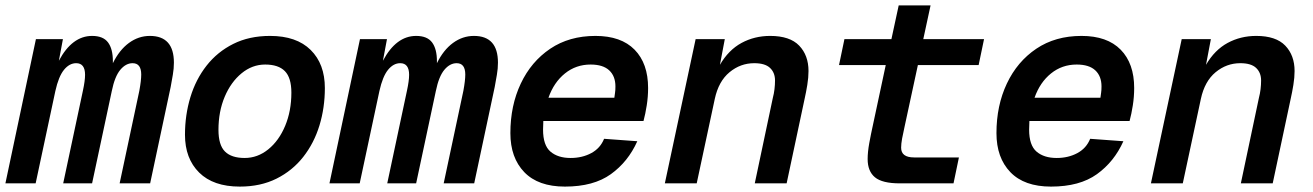

<svg xmlns="http://www.w3.org/2000/svg" viewBox="-44 -679 4864 711"><path d="M-24 0 89 -534H189L174 -454Q223 -546 297 -546Q338 -546 356 -522Q374 -498 374 -452Q374 -449 374 -445Q398 -494 433.5 -520Q469 -546 511 -546Q600 -546 600 -447Q600 -425 596 -402Q592 -379 588 -357L512 0H399L472 -343Q479 -381 479 -403Q479 -445 447 -445Q422 -445 401.5 -420.5Q381 -396 370 -342L297 0H190L263 -343Q271 -380 271 -402Q271 -445 238 -445Q213 -445 193 -420.5Q173 -396 161 -342L88 0Z M844 12Q746 12 693.5 -40Q641 -92 641 -180Q641 -253 661 -319Q681 -385 721 -436Q761 -487 820 -516.5Q879 -546 956 -546Q1054 -546 1106.5 -494Q1159 -442 1159 -353Q1159 -280 1139 -214.5Q1119 -149 1079 -98Q1039 -47 980 -17.5Q921 12 844 12ZM862 -94Q910 -94 949.5 -126Q989 -158 1012 -213Q1035 -268 1035 -336Q1035 -391 1011 -415.5Q987 -440 938 -440Q890 -440 850.5 -407.5Q811 -375 788 -320.5Q765 -266 765 -198Q765 -142 789 -118Q813 -94 862 -94Z M1176 0 1289 -534H1389L1374 -454Q1423 -546 1497 -546Q1538 -546 1556 -522Q1574 -498 1574 -452Q1574 -449 1574 -445Q1598 -494 1633.5 -520Q1669 -546 1711 -546Q1800 -546 1800 -447Q1800 -425 1796 -402Q1792 -379 1788 -357L1712 0H1599L1672 -343Q1679 -381 1679 -403Q1679 -445 1647 -445Q1622 -445 1601.5 -420.5Q1581 -396 1570 -342L1497 0H1390L1463 -343Q1471 -380 1471 -402Q1471 -445 1438 -445Q1413 -445 1393 -420.5Q1373 -396 1361 -342L1288 0Z M2048 12Q1949 12 1897.5 -41.5Q1846 -95 1846 -186Q1846 -288 1884.5 -369.5Q1923 -451 1993.5 -498.5Q2064 -546 2161 -546Q2256 -546 2306 -495Q2356 -444 2356 -353Q2356 -321 2351 -289Q2346 -257 2339 -231H1968Q1967 -215 1967 -199Q1967 -141 1994.5 -117.5Q2022 -94 2069 -94Q2112 -94 2145.5 -112Q2179 -130 2193 -165L2316 -156Q2282 -80 2218 -34Q2154 12 2048 12ZM2143 -440Q2089 -440 2048 -407Q2007 -374 1987 -317H2231Q2232 -326 2233.5 -335Q2235 -344 2235 -359Q2235 -397 2212 -418.5Q2189 -440 2143 -440Z M2418 0 2532 -534H2640L2622 -439Q2654 -494 2702 -520Q2750 -546 2808 -546Q2881 -546 2915.5 -510Q2950 -474 2950 -416Q2950 -392 2945.5 -364.5Q2941 -337 2936 -315L2869 0H2751L2818 -317Q2822 -332 2824 -348.5Q2826 -365 2826 -381Q2826 -410 2807.5 -427.5Q2789 -445 2749 -445Q2698 -445 2657.5 -411.5Q2617 -378 2603 -313L2536 0Z M3288 0Q3223 0 3196 -22.5Q3169 -45 3169 -90Q3169 -116 3175 -149Q3181 -182 3189 -218L3236 -438H3063L3083 -534H3257L3284 -659H3402L3375 -534H3600L3580 -438H3355L3306 -211Q3300 -185 3296.5 -165.5Q3293 -146 3293 -132Q3293 -96 3341 -96H3507L3487 0Z M3848 12Q3749 12 3697.5 -41.5Q3646 -95 3646 -186Q3646 -288 3684.5 -369.5Q3723 -451 3793.5 -498.5Q3864 -546 3961 -546Q4056 -546 4106 -495Q4156 -444 4156 -353Q4156 -321 4151 -289Q4146 -257 4139 -231H3768Q3767 -215 3767 -199Q3767 -141 3794.5 -117.5Q3822 -94 3869 -94Q3912 -94 3945.5 -112Q3979 -130 3993 -165L4116 -156Q4082 -80 4018 -34Q3954 12 3848 12ZM3943 -440Q3889 -440 3848 -407Q3807 -374 3787 -317H4031Q4032 -326 4033.5 -335Q4035 -344 4035 -359Q4035 -397 4012 -418.5Q3989 -440 3943 -440Z M4218 0 4332 -534H4440L4422 -439Q4454 -494 4502 -520Q4550 -546 4608 -546Q4681 -546 4715.5 -510Q4750 -474 4750 -416Q4750 -392 4745.5 -364.5Q4741 -337 4736 -315L4669 0H4551L4618 -317Q4622 -332 4624 -348.5Q4626 -365 4626 -381Q4626 -410 4607.5 -427.5Q4589 -445 4549 -445Q4498 -445 4457.5 -411.5Q4417 -378 4403 -313L4336 0Z"/></svg>

Font: Geist Mono SemiBold
Style: Italic
Weight: 600
Italic angle: -12°
Monospace: yes
Designer: Basement.studio, Andrés Briganti, Mateo Zaragoza
Foundry: Basement.studio, Vercel, Andrés Briganti, Guido Ferreyra, Mateo Zaragoza
Version: Version 1.500; ttfautohint (v1.8.4.7-5d5b)